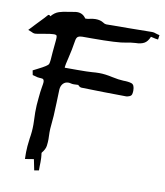

<svg xmlns="http://www.w3.org/2000/svg" viewBox="-130 -898 895 1041"><g transform="rotate(10 318.0 -377.0)"><path d="M129.4 65.4 117.2 5.4 69.3 13.2Q69.3 -4.9 68.8 -13.2V-25.4Q68.8 -52.2 75.2 -100.6Q82 -139.6 82 -177.7L81.5 -199.2Q80.1 -222.7 80.1 -245.6Q80.1 -285.6 84.5 -323.7Q87.9 -362.8 92 -385Q96.2 -407.2 96.2 -415.5Q96.2 -424.3 92.3 -429Q88.4 -433.6 74.7 -433.6H72.3Q59.1 -434.1 46.9 -438.5L31.7 -442.4L26.9 -467.3Q39.6 -474.1 52.7 -480.5Q104 -505.9 108.9 -517.1Q113.8 -528.3 116.7 -585Q119.1 -615.7 122.6 -647Q123.5 -652.8 123.5 -659.2V-667Q123.5 -675.3 119.4 -677.7Q115.2 -680.2 106.9 -680.2Q90.3 -680.2 51.5 -672.9Q12.7 -665.5 4.4 -665.5Q-4.9 -665.5 -17.1 -672.4L-34.7 -679.2L2 -718.3Q51.8 -769.5 58.1 -778.3H62.5Q66.9 -778.3 68.8 -774.4L70.3 -772.9V-772.5Q88.9 -795.4 112.8 -803Q136.7 -810.5 160.6 -813Q175.8 -814.9 189.9 -817.9Q201.2 -820.3 210.4 -820.3Q241.2 -820.3 258.8 -793.9Q259.3 -793.5 262.7 -793.5Q271 -793.5 284.2 -796.4Q301.3 -800.3 314.9 -800.3Q341.8 -800.3 359.4 -788.6Q368.2 -782.2 377 -782.2Q446.3 -782.2 511.2 -783.2Q569.8 -784.2 628.9 -784.7Q639.6 -784.7 649.9 -780.3Q656.2 -777.8 663.1 -776.4L670.9 -774.9L667.5 -750Q650.4 -752 638.7 -755.4Q633.8 -756.8 627 -757.8Q615.7 -730 597.2 -720.2Q578.6 -710.4 551.3 -710.4Q526.4 -709 500.5 -703.6Q456.1 -693.8 313.5 -693.8H260.7Q246.1 -693.8 237.1 -688.5Q228 -683.1 225.1 -662.1Q217.8 -614.3 206.5 -568.4Q195.8 -524.4 195.8 -517.1V-511.7H263.2Q323.2 -511.7 346.2 -513.7Q365.7 -515.6 385.7 -515.6Q417.5 -515.6 459 -506.3Q495.1 -498.5 521 -497.6Q549.8 -497.6 566.7 -491.7Q583.5 -485.8 583.5 -453.6Q583.5 -444.3 581.3 -434.8Q579.1 -425.3 568.4 -420.9Q557.6 -416.5 550.8 -416.5Q419.4 -417.5 303.7 -420.9Q293.5 -421.4 284.2 -432.6Q278.3 -432.6 272.2 -432.1Q266.1 -431.6 259.8 -431.6Q250 -431.6 243.2 -433.6Q236.3 -435.5 230 -435.5Q211.9 -435.5 200.4 -423.1Q189 -410.6 187.5 -390.1L185.1 -316.9Q183.6 -244.6 175.8 -171.9Q175.3 -162.6 175.3 -152.3Q175.3 -142.6 175.8 -132.8Q176.3 -123 176.3 -114.3Q176.3 -98.6 173.8 -78.6Q171.4 -58.6 152.8 -36.6Q152.3 -35.2 152.3 -32.7Q152.3 -30.3 153.8 -21Q155.3 -11.7 155.3 15.6L154.8 36.6V61Z"/></g></svg>

Font: Unutterable
Style: Regular
Weight: 400
Designer: GGBotNet
Foundry: f0n7.com
Version: 1.00